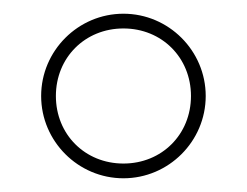

<svg xmlns="http://www.w3.org/2000/svg" viewBox="-20 -820 360 280"><path d="M40 -680C40 -614 94 -560 160 -560C226 -560 280 -614 280 -680C280 -746 226 -800 160 -800C94 -800 40 -746 40 -680ZM61.5 -680C61.5 -736 104 -778.5 160 -778.5C216 -778.5 258.5 -736 258.5 -680C258.5 -624 216 -581.5 160 -581.5C104 -581.5 61.5 -624 61.5 -680Z"/></svg>

Font: Bodoni* 48pt
Style: Regular
Weight: 400
Version: Version 2.3